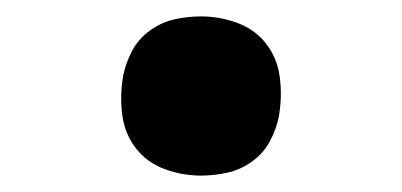

<svg xmlns="http://www.w3.org/2000/svg" viewBox="-20 -457 490 234"><path d="M225 -243Q202 -243 180.5 -251Q159 -259 145.5 -276.5Q132 -294 129 -317Q126 -340 130 -364Q133 -380 141 -395Q149 -410 163 -420Q177 -430 193 -433.5Q209 -437 225 -437Q248 -437 269.5 -429Q291 -421 304.5 -403.5Q318 -386 321 -363Q324 -340 320 -316Q317 -300 309 -285Q301 -270 287 -260Q273 -250 257 -246.5Q241 -243 225 -243Z"/></svg>

Font: Iosevka Aile
Style: Bold Italic
Weight: 700
Italic angle: -9°
Designer: Belleve Invis
Foundry: Belleve Invis
Version: Version 28.0.1; ttfautohint (v1.8.4)